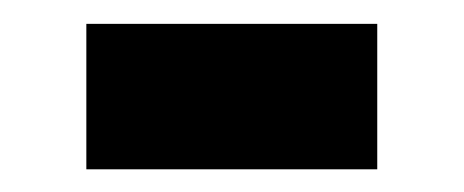

<svg xmlns="http://www.w3.org/2000/svg" viewBox="-20 -458 399 165"><path d="M304.2 -437.5V-312.5H54.2V-437.5Z"/></svg>

Font: Holtwood One SC
Style: Regular
Weight: 400
Version: Version 1.000